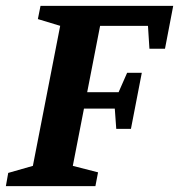

<svg xmlns="http://www.w3.org/2000/svg" viewBox="-36 -634 610 654"><path d="M-16 0 -8 -45 76 -69 169 -546 93 -569 102 -614H554L526 -468H473L468 -546H305L261 -320H368L397 -386H447L410 -195H360L355 -264H250L212 -69L298 -47L289 0Z"/></svg>

Font: Manuale
Style: Italic
Weight: 400
Italic angle: -11°
Designer: Eduardo Tunni / Pablo Cosgaya
Foundry: Eduardo Tunni / Pablo Cosgaya
Version: Version 1.002